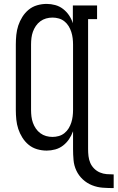

<svg xmlns="http://www.w3.org/2000/svg" viewBox="-20 -763 602 983"><path d="M562 200Q534 200 506 198Q478 196 451.5 185.5Q425 175 404 155.5Q383 136 371 110.5Q359 85 356.5 56.5Q354 28 354 0V-91Q346 -69 333.5 -50.5Q321 -32 303 -18Q285 -4 263 2Q241 8 219 8Q194 8 170 1Q146 -6 127 -21.5Q108 -37 94.5 -58.5Q81 -80 73.5 -103Q66 -126 63.5 -150.5Q61 -175 61 -200V-535Q61 -560 63.5 -584.5Q66 -609 73.5 -632Q81 -655 94.5 -676.5Q108 -698 127 -713.5Q146 -729 170 -736Q194 -743 219 -743Q241 -743 263 -737Q285 -731 303 -717Q321 -703 333.5 -684.5Q346 -666 353 -644V-735H477V-665H431V0Q431 18 433 36Q435 54 442 70.5Q449 87 462 100Q475 113 491.5 120Q508 127 526 128.5Q544 130 562 130ZM249 -62Q265 -62 281 -66.5Q297 -71 310 -81.5Q323 -92 331.5 -106Q340 -120 345 -135.5Q350 -151 352 -167.5Q354 -184 354 -200V-535Q354 -551 352 -567.5Q350 -584 345 -599.5Q340 -615 331.5 -629Q323 -643 310 -653.5Q297 -664 281 -668.5Q265 -673 249 -673Q232 -673 216 -668.5Q200 -664 186.5 -654Q173 -644 163.5 -630Q154 -616 148.5 -600.5Q143 -585 141 -568.5Q139 -552 139 -535V-200Q139 -183 141 -166.5Q143 -150 148.5 -134.5Q154 -119 163.5 -105Q173 -91 186.5 -81Q200 -71 216 -66.5Q232 -62 249 -62Z"/></svg>

Font: Iosevka Slab
Style: Regular
Weight: 400
Monospace: yes
Designer: Belleve Invis
Foundry: Belleve Invis
Version: Version 11.2.4; ttfautohint (v1.8.3)